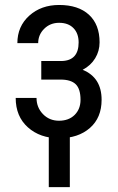

<svg xmlns="http://www.w3.org/2000/svg" viewBox="-20 -558 486 788"><path d="M388.7 -384.3Q388.7 -348.6 370.6 -318.8Q352.5 -289.1 319.3 -271.5Q397 -239.7 397 -148.4Q397 -74.7 348.9 -32.7Q300.8 9.3 222.2 9.3Q144.5 9.3 94.5 -35.4Q44.4 -80.1 44.4 -156.2H129.9Q129.9 -117.2 156.2 -89.8Q182.6 -62.5 222.2 -62.5Q262.2 -62.5 286.4 -86.4Q310.5 -110.4 310.5 -148.4Q310.5 -192.9 290.8 -212.2Q271 -231.4 228.5 -231.4H149.4V-307.6H234.4Q302.7 -310.1 302.7 -383.8Q302.7 -420.9 281.5 -442.6Q260.3 -464.4 222.7 -464.4Q186 -464.4 161.4 -439.9Q136.7 -415.5 136.7 -380.9H51.3Q51.3 -449.7 100.1 -493.7Q148.9 -537.6 222.7 -537.6Q301.3 -537.6 345 -497.6Q388.7 -457.5 388.7 -384.3ZM266.6 210H180.2V-40H266.6Z"/></svg>

Font: MAUL Condensed
Style: Condensed Regular
Weight: 400
Designer: MAUL
Version: Version 1.0; 2020; ttfautohint (v1.8.3)